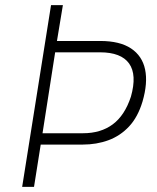

<svg xmlns="http://www.w3.org/2000/svg" viewBox="-20 -725 608 745"><path d="M66 0 178 -705H224L201 -566H369Q445 -566 488.5 -537Q532 -508 543 -455.5Q554 -403 533 -331Q515 -271 481 -234.5Q447 -198 401 -181Q355 -164 301 -164H138L112 0ZM145 -208H302Q371 -208 417.5 -242.5Q464 -277 488 -350Q512 -435 481 -478.5Q450 -522 368 -522H194Z"/></svg>

Font: Nunito Sans 7pt Condensed ExtraLight
Style: Italic
Weight: 250
Width: 3
Italic angle: -9°
Designer: Vernon Adams
Foundry: Vernon Adams
Version: Version 3.101;gftools[0.9.27]